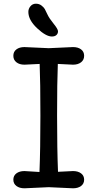

<svg xmlns="http://www.w3.org/2000/svg" viewBox="-20 -1010 526 1036"><path d="M374 -661 292 -665Q288 -568 288 -386.5Q288 -205 293 -83L374 -87Q401 -87 417.5 -74.5Q434 -62 434 -40.5Q434 -19 417.5 -6.5Q401 6 374 6L243 0L112 6Q85 6 68.5 -6.5Q52 -19 52 -40.5Q52 -62 68.5 -74.5Q85 -87 112 -87L193 -82Q198 -204 198 -386Q198 -568 194 -665L112 -661Q85 -661 68.5 -674Q52 -687 52 -709Q52 -731 68.5 -743.5Q85 -756 112 -756L243 -750L374 -756Q401 -756 417.5 -743.5Q434 -731 434 -709Q434 -687 417.5 -674Q401 -661 374 -661ZM133 -946Q133 -963 144.5 -976.5Q156 -990 173.5 -990Q191 -990 203.5 -980.5Q216 -971 221.5 -961.5Q227 -952 236 -932Q245 -912 269 -882.5Q293 -853 293 -841Q293 -829 284.5 -821Q276 -813 260 -813Q228 -813 180.5 -857.5Q133 -902 133 -946Z"/></svg>

Font: Delius Unicase
Style: Regular
Weight: 400
Designer: Natalia Raices
Foundry: Natalia Raices
Version: Version 1.002